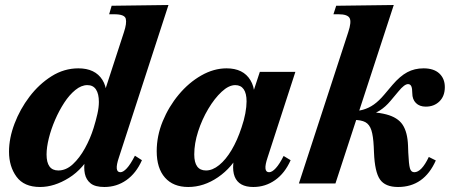

<svg xmlns="http://www.w3.org/2000/svg" viewBox="-20 -733 1797 767"><path d="M140 14Q76 14 46 -27Q16 -68 16 -127Q16 -181 38 -239Q60 -297 98 -347Q136 -397 186 -428.5Q236 -460 293 -460Q360 -460 389 -414Q418 -368 395 -294H374L475 -604Q487 -640 482.5 -658Q478 -676 437 -676H416L426 -710L653 -713L455 -104Q435 -45 461 -45Q472 -45 486.5 -60.5Q501 -76 519 -111L547 -93Q524 -41 485 -13.5Q446 14 397 14Q360 14 342 -0.5Q324 -15 319 -39Q314 -63 319 -92Q324 -121 334 -150L351 -131Q314 -59 255.5 -22.5Q197 14 140 14ZM213 -52Q244 -52 271 -77Q298 -102 319.5 -141Q341 -180 354 -222Q363 -251 369 -277.5Q375 -304 375 -326Q375 -358 363.5 -375.5Q352 -393 329 -393Q305 -393 281 -373.5Q257 -354 236.5 -322.5Q216 -291 200 -254Q184 -217 175 -180.5Q166 -144 166 -116Q166 -52 213 -52Z M732 14Q672 14 639 -23.5Q606 -61 606 -129Q606 -190 630 -248.5Q654 -307 694 -355Q734 -403 784 -431.5Q834 -460 885 -460Q952 -460 980.5 -412.5Q1009 -365 986 -293L968 -294L1018 -446H1160L1049 -104Q1029 -45 1055 -45Q1067 -45 1082 -61.5Q1097 -78 1113 -110L1141 -93Q1118 -41 1079 -13.5Q1040 14 992 14Q934 14 917.5 -27.5Q901 -69 928 -150L942 -131Q908 -64 851 -25Q794 14 732 14ZM803 -52Q829 -52 855.5 -73.5Q882 -95 905 -133.5Q928 -172 945 -224Q955 -253 960 -280Q965 -307 965 -328Q965 -360 953.5 -376.5Q942 -393 920 -393Q894 -393 865.5 -366.5Q837 -340 812 -298Q787 -256 771.5 -208Q756 -160 756 -116Q756 -52 803 -52Z M1174 0 1371 -604Q1385 -646 1376.5 -661Q1368 -676 1333 -676H1312L1323 -710L1553 -713L1320 0ZM1570 14Q1519 14 1498 -16Q1477 -46 1474 -124L1473 -147Q1471 -190 1463.5 -213Q1456 -236 1439.5 -245Q1423 -254 1392 -254L1394 -288Q1477 -288 1523 -276Q1569 -264 1588.5 -234.5Q1608 -205 1610 -151L1611 -123Q1613 -77 1617.5 -61Q1622 -45 1635 -45Q1664 -45 1693 -106L1721 -92Q1674 14 1570 14ZM1374 -264V-288Q1406 -288 1429.5 -294.5Q1453 -301 1473.5 -315.5Q1494 -330 1515 -355L1548 -394Q1578 -429 1607 -444.5Q1636 -460 1672 -460Q1713 -460 1735 -439.5Q1757 -419 1757 -385Q1757 -349 1735.5 -328Q1714 -307 1681 -307Q1656 -307 1641.5 -321.5Q1627 -336 1627 -361Q1627 -380 1623 -388.5Q1619 -397 1610 -397Q1603 -397 1593.5 -390Q1584 -383 1571 -367L1540 -330Q1520 -306 1497 -291.5Q1474 -277 1444.5 -270.5Q1415 -264 1374 -264Z"/></svg>

Font: Baskervville
Style: Bold Italic
Weight: 700
Italic angle: -18°
Version: Version 1.100